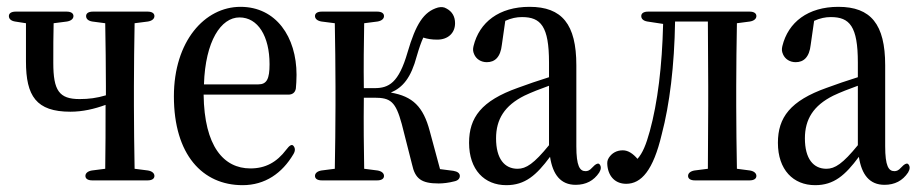

<svg xmlns="http://www.w3.org/2000/svg" viewBox="-20 -541 2689 562"><path d="M186 -214C222 -214 256 -222 289 -234C289 -177 289 -99 288 -47L249 -42C237 -40 230 -34 230 -26C230 -18 237 -13 250 -13H412C425 -13 432 -18 432 -26C432 -34 425 -40 413 -42L374 -47C373 -100 372 -179 372 -231V-289C372 -341 373 -420 374 -473L413 -478C425 -480 432 -486 432 -494C432 -502 425 -507 412 -507H252C239 -507 232 -502 232 -494C232 -486 238 -480 250 -478L288 -473C289 -420 290 -341 290 -289V-262C263 -254 240 -251 213 -251C153 -251 136 -276 136 -357C136 -401 136 -437 137 -473L176 -478C188 -480 195 -486 195 -494C195 -502 188 -507 175 -507H26C13 -507 6 -502 6 -494C6 -486 12 -480 24 -478L56 -473V-361C56 -260 86 -214 186 -214Z M690 1C756 1 806 -34 839 -90C845 -100 844 -108 839 -114C834 -120 827 -115 818 -103C790 -66 757 -48 713 -48C635 -48 578 -112 576 -264H824C836 -264 844 -270 846 -282C847 -294 848 -306 848 -322C848 -433 788 -521 684 -521C579 -521 489 -420 489 -259C489 -88 573 1 690 1ZM577 -294C581 -421 627 -490 681 -490C735 -490 769 -435 769 -353C769 -310 761 -294 736 -294Z M902 -26C902 -18 909 -13 922 -13H1084C1097 -13 1104 -18 1104 -26C1104 -34 1097 -40 1085 -42L1046 -47C1045 -100 1044 -181 1045 -255H1076C1123 -255 1138 -244 1156 -178L1186 -60C1195 -18 1213 -4 1264 -4C1277 -4 1294 -6 1309 -10C1320 -12 1326 -18 1326 -26C1326 -34 1319 -39 1307 -41L1268 -46L1238 -157C1219 -229 1188 -259 1124 -270C1159 -285 1183 -313 1200 -377C1207 -401 1213 -418 1219 -431C1231 -427 1244 -425 1260 -425C1291 -425 1312 -444 1312 -473C1312 -492 1304 -507 1287 -516C1279 -521 1271 -521 1262 -519C1220 -507 1197 -470 1173 -388C1147 -298 1118 -283 1076 -283H1045C1044 -342 1045 -421 1046 -473L1085 -478C1097 -480 1104 -486 1104 -494C1104 -502 1097 -507 1084 -507H922C909 -507 902 -502 902 -494C902 -486 909 -480 921 -478L960 -473C961 -420 962 -341 962 -289V-231C962 -179 961 -100 960 -47L921 -42C909 -40 902 -34 902 -26Z M1462 1C1517 1 1550 -28 1590 -82C1598 -30 1621 0 1665 0C1695 0 1718 -12 1734 -36C1740 -46 1740 -54 1735 -60C1731 -65 1723 -61 1713 -50C1706 -42 1700 -40 1694 -40C1677 -40 1667 -55 1667 -113V-350C1667 -470 1625 -521 1530 -521C1441 -521 1383 -476 1366 -406C1364 -397 1364 -391 1368 -382C1374 -368 1388 -359 1405 -359C1428 -359 1445 -373 1449 -410L1459 -480C1477 -488 1492 -491 1508 -491C1563 -491 1587 -464 1587 -358V-315C1555 -305 1523 -294 1496 -284C1389 -246 1353 -197 1353 -123C1353 -44 1398 1 1462 1ZM1432 -136C1432 -192 1457 -232 1515 -261C1536 -271 1562 -281 1587 -290V-116C1543 -62 1520 -47 1495 -47C1457 -47 1432 -76 1432 -136Z M1813 -3C1857 -3 1892 -42 1917 -148C1940 -235 1954 -349 1956 -478H2052L2053 -289V-231L2052 -47L2013 -42C2001 -40 1994 -34 1994 -26C1994 -18 2001 -13 2014 -13H2174C2187 -13 2194 -18 2194 -26C2194 -34 2187 -40 2175 -42L2137 -47C2136 -100 2135 -179 2135 -231V-289C2135 -341 2136 -420 2137 -473L2175 -478C2187 -480 2194 -486 2194 -494C2194 -502 2187 -507 2174 -507H1877C1864 -507 1857 -502 1857 -494C1857 -486 1863 -480 1875 -478L1921 -471C1918 -347 1905 -241 1882 -157C1871 -117 1861 -93 1846 -76C1833 -91 1819 -101 1803 -101C1785 -101 1771 -93 1762 -79C1757 -71 1757 -65 1758 -55C1762 -22 1783 -3 1813 -3Z M2366 1C2421 1 2454 -28 2494 -82C2502 -30 2525 0 2569 0C2599 0 2622 -12 2638 -36C2644 -46 2644 -54 2639 -60C2635 -65 2627 -61 2617 -50C2610 -42 2604 -40 2598 -40C2581 -40 2571 -55 2571 -113V-350C2571 -470 2529 -521 2434 -521C2345 -521 2287 -476 2270 -406C2268 -397 2268 -391 2272 -382C2278 -368 2292 -359 2309 -359C2332 -359 2349 -373 2353 -410L2363 -480C2381 -488 2396 -491 2412 -491C2467 -491 2491 -464 2491 -358V-315C2459 -305 2427 -294 2400 -284C2293 -246 2257 -197 2257 -123C2257 -44 2302 1 2366 1ZM2336 -136C2336 -192 2361 -232 2419 -261C2440 -271 2466 -281 2491 -290V-116C2447 -62 2424 -47 2399 -47C2361 -47 2336 -76 2336 -136Z"/></svg>

Font: 寒蝉锦书宋 CompactLight
Style: Bold
Weight: 400
Width: 4
Designer: 寒蝉锦书宋{Warren} 思源宋体{Ryoko NISHIZUKA 西塚涼子 (kana & ideographs); Frank Grießhammer (Latin, Greek & Cyrillic); Wenlong ZHANG 
Foundry: Adobe & ChillType
Version: Version 2.000;Glyphs 3.1.1 (3135)